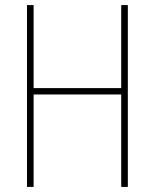

<svg xmlns="http://www.w3.org/2000/svg" viewBox="-20 -734 610 754"><path d="M482 -714H456V-388H112V-714H86V0H112V-363H456V0H482Z"/></svg>

Font: Noto Sans Display SemiCondensed Thin
Style: Regular
Weight: 250
Width: 4
Designer: Monotype Design team
Foundry: Monotype Imaging Inc.
Version: 1.000